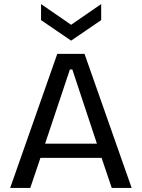

<svg xmlns="http://www.w3.org/2000/svg" viewBox="-20 -925 698 945"><path d="M30 0 262 -660H396L628 0H530L480 -148H179L129 0ZM324 -583 202 -218H457L336 -583ZM182 -905 330 -803 478 -905V-826L330 -725L182 -826Z"/></svg>

Font: Bricolage Grotesque 12pt
Style: Regular
Weight: 400
Designer: Mathieu Triay
Foundry: Atelier Triay
Version: Version 1.001; ttfautohint (v1.8.4.7-5d5b);gftools[0.9.33.de